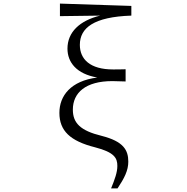

<svg xmlns="http://www.w3.org/2000/svg" viewBox="-20 -827 1040 1070"><path d="M599 223H635C673 166 695 123 695 74C695 9 668 -39 546 -70C427 -99 386 -142 386 -216C386 -310 457 -375 606 -375C623 -375 653 -374 680 -373V-441C658 -440 626 -440 610 -440C482 -440 425 -497 425 -577C425 -672 503 -733 712 -740V-794L314 -807V-737L538 -740C424 -712 356 -648 356 -556C356 -480 406 -415 522 -395C374 -376 311 -293 311 -198C311 -98 371 -41 510 -6C618 22 634 54 634 98C634 133 620 172 599 223Z"/></svg>

Font: Harano Aji Mincho
Style: Regular
Weight: 400
Foundry: Masamichi Hosoda
Version: HaranoAjiMincho-Regular version 20230610;ttx 4.39.4